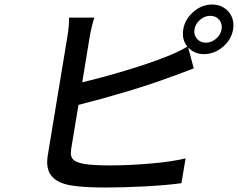

<svg xmlns="http://www.w3.org/2000/svg" viewBox="-20 -802 1055 851"><path d="M285.9 -724.1H398.1Q385.7 -685.7 377.5 -638.1L344.5 -437.1Q436.4 -459.2 538.5 -489.9Q640.6 -520.6 712 -549Q763.8 -568.2 810.4 -595.2Q784.8 -627.1 792.3 -671.9Q799.7 -717 837.2 -749.5Q874.6 -782 920.5 -782Q950.3 -782 973.5 -767Q996.8 -752.1 1007.5 -726.7Q1018.1 -701.3 1013.1 -671.9Q1005.7 -626.1 967.7 -594.1Q929.7 -562.1 883.9 -562.1Q841.6 -562.1 813.9 -592L838.8 -498.9Q832.7 -496.8 791.5 -481Q750.4 -465.2 731.9 -459.2Q654.5 -430 541.9 -396.3Q429.3 -362.6 327.8 -337L295.5 -142Q294.4 -130.7 294 -122.2Q293.7 -113.6 296.9 -106.9Q300.1 -100.1 303.8 -95.5Q307.5 -90.9 315 -87.2Q322.4 -83.5 330.4 -81Q338.4 -78.5 349.4 -76Q389.9 -68.9 468.4 -68.9Q551.5 -68.9 648.1 -77.2Q744.7 -85.6 802.6 -100.1L784.1 9.9Q720.5 18.8 624.6 24Q528.8 29.1 446 29.1Q346.2 29.1 290.8 19.2Q232.6 8.5 207.4 -23.3Q182.2 -55 191.8 -114L278.4 -638.1Q286.9 -688.6 285.9 -724.1ZM842 -671.9Q838.1 -647.7 852.8 -630.3Q867.5 -612.9 892.2 -612.9Q916.9 -612.9 937.5 -630.3Q958.1 -647.7 962 -671.9Q966.3 -696.7 951.5 -714.3Q936.8 -731.9 911.9 -731.9Q887.1 -731.9 866.7 -714.3Q846.2 -696.7 842 -671.9Z"/></svg>

Font: Karasuma Gothic
Style: Medium Italic
Weight: 500
Italic angle: 9.39998°
Designer: Rasmus Andersson / Ryoko Nishizuka
Foundry: Genbu
Version: Version 1.00